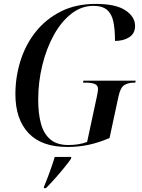

<svg xmlns="http://www.w3.org/2000/svg" viewBox="-20 -744 729 985"><path d="M326 10Q193 10 126 -61.5Q59 -133 59 -261Q59 -349 85 -432Q111 -515 163 -580.5Q215 -646 292 -685Q369 -724 471 -724Q574 -724 623.5 -691Q673 -658 673 -611Q673 -572 643 -553Q613 -534 570 -534Q570 -590 562 -630.5Q554 -671 530 -692.5Q506 -714 459 -714Q398 -714 346 -673.5Q294 -633 256 -564Q218 -495 197 -409Q176 -323 176 -232Q176 -162 190 -110Q204 -58 238 -29Q272 0 331 0Q358 0 382.5 -4Q407 -8 427 -16L477 -249Q479 -260 481 -270Q483 -280 483 -286Q483 -307 465.5 -313.5Q448 -320 421 -320H406L408 -330H676L674 -320H667Q639 -320 618.5 -308Q598 -296 588 -250L542 -36Q489 -13 436.5 -1.5Q384 10 326 10ZM206 213Q238 136 261 61H346L344 71Q330 91 308 118Q286 145 261.5 172.5Q237 200 216 221H205Z"/></svg>

Font: Noto Serif Display SemiCondensed Medium
Style: Italic
Weight: 500
Width: 4
Italic angle: -12°
Designer: Monotype Design Team
Foundry: Monotype Imaging Inc.
Version: Version 2.009